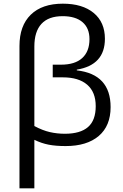

<svg xmlns="http://www.w3.org/2000/svg" viewBox="-20 -785 668 1045"><path d="M322 -765Q429 -765 490 -714.5Q551 -664 551 -574Q551 -431 398 -406V-402Q582 -381 582 -202Q582 -100 517.5 -45Q453 10 337 10Q284 10 245 2.5Q206 -5 167 -24V240H86V-535Q86 -645 147.5 -705Q209 -765 322 -765ZM321 -697Q244 -697 205.5 -655Q167 -613 167 -532V-99Q212 -75 251.5 -66Q291 -57 333 -57Q417 -57 459 -93.5Q501 -130 501 -207Q501 -284 454.5 -324Q408 -364 322 -364H267V-433H312Q388 -433 427.5 -469Q467 -505 467 -572Q467 -632 429 -664.5Q391 -697 321 -697Z"/></svg>

Font: Stephens Clock
Style: Regular
Weight: 400
Designer: Peter Wiegel (catfonts.de) with slight modifications by DT1.org
Version: Version 0.9.1